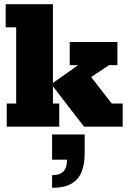

<svg xmlns="http://www.w3.org/2000/svg" viewBox="-20 -603 614 914"><path d="M232 -110H262V0H12V-110H57V-473H7V-583H232V-208L352 -293H312V-403H539V-293H499L346 -191L401 -253L512 -110H564V0H380L232 -192ZM228 291V231Q264 231 281.5 213.5Q299 196 299 157H228V37H383V128Q383 177 369 213.5Q355 250 321.5 270.5Q288 291 228 291Z"/></svg>

Font: Rokkitt Black
Style: Regular
Weight: 900
Designer: Vernon Adams
Foundry: Vernon Adams
Version: Version 3.103